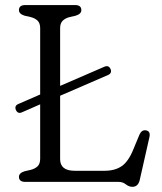

<svg xmlns="http://www.w3.org/2000/svg" viewBox="-20 -720 643 760"><path d="M43 -284.5Q36 -301.5 53 -308.5L139 -346V-608.5Q139 -628 129 -638Q119 -648 101 -652.5L77 -658Q55 -665 55 -680Q55 -700 80.5 -700H277Q302 -700 302 -680Q302 -665 280 -658L256 -652.5Q238.5 -648 228.2 -638Q218 -628 218 -608.5V-380L393.5 -456Q410 -463 417.5 -447Q424.5 -430.5 407.5 -423L218 -341V-90Q218 -44 276 -44H394Q434.5 -44 461.2 -62Q488 -80 507.5 -128L532 -187Q541 -207 558 -204Q577.5 -200.5 571 -175L533 -7Q526.5 19.5 504 19.5Q490.5 19.5 478.2 9.8Q466 0 450 0H80.5Q55 0 55 -20Q55 -35 77 -42L101 -47.5Q119 -52 129 -62Q139 -72 139 -91.5V-307L67 -275.5Q51 -268 43 -284.5Z"/></svg>

Font: Fraunces 9pt SuperSoft Light
Style: Regular
Weight: 300
Version: Version 1.000;[b76b70a41]